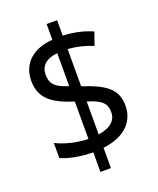

<svg xmlns="http://www.w3.org/2000/svg" viewBox="-150 -915 819 997"><g transform="rotate(-20 260.0 -416.5)"><path d="M230 -116V-8H288V-120C404 -134 470 -196 470 -287C470 -382 409 -420 288 -460V-666C338 -662 385 -650 425 -633L450 -704C405 -724 352 -737 288 -740V-825H230V-738C123 -731 54 -671 54 -575C54 -483 107 -435 230 -397V-190C166 -191 96 -210 54 -232V-149C95 -129 161 -117 230 -116ZM230 -664V-482C158 -504 135 -528 135 -580C135 -626 166 -658 230 -664ZM288 -194V-376C364 -353 389 -330 389 -281C389 -236 357 -204 288 -194Z"/></g></svg>

Font: Noto Sans Malayalam UI SemiCondensed
Style: Regular
Weight: 400
Width: 4
Designer: Jelle Bosma - Monotype Design Team
Foundry: Monotype Imaging Inc.
Version: Version 2.104